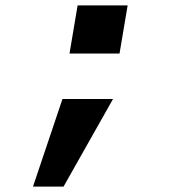

<svg xmlns="http://www.w3.org/2000/svg" viewBox="-20 -539 640 710"><path d="M211 -173H398L215 151H102ZM452 -519 422 -341H237L267 -519Z"/></svg>

Font: iA Writer Mono V
Style: Regular
Weight: 400
Italic angle: -9.5°
Designer: Mike Abbink, Paul van der Laan, Pieter van Rosmalen
Foundry: Bold Monday
Version: Version 2.000